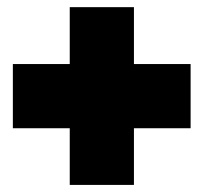

<svg xmlns="http://www.w3.org/2000/svg" viewBox="-20 -650 571 539"><path d="M175.8 -470.2V-629.9H356V-470.2H515.1V-290H356V-130.9H175.8V-290H16.1V-470.2Z"/></svg>

Font: Rammetto One
Style: Regular
Weight: 400
Designer: Vernon Adams
Foundry: Vernon Adams
Version: Version 1.100; ttfautohint (v1.8.4.7-5d5b)